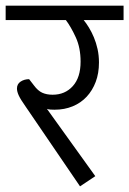

<svg xmlns="http://www.w3.org/2000/svg" viewBox="-30 -650 457 679"><path d="M307 -27 253 9 60 -274Q43 -298 36.5 -312Q30 -326 30 -337Q30 -353 43 -361.5Q56 -370 73 -370L90 -348Q104 -329 119.5 -322Q135 -315 156 -315Q200 -315 227.5 -345.5Q255 -376 255 -432Q255 -481 238 -518Q221 -555 203 -579H-10V-630H407V-579H266Q275 -568 284.5 -552.5Q294 -537 302 -518Q310 -499 315 -476.5Q320 -454 320 -429Q320 -391 308.5 -360.5Q297 -330 276.5 -308Q256 -286 227 -274Q198 -262 163 -262Q156 -262 148.5 -262.5Q141 -263 136 -265Z"/></svg>

Font: Ek Mukta Light
Style: Regular
Weight: 300
Designer: Girish Dalvi and Yashodeep Gholap
Foundry: Ek Type
Version: Version 2.538;PS 1.002;hotconv 16.6.51;makeotf.lib2.5.65220;